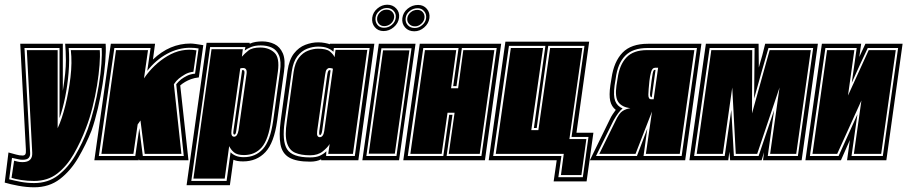

<svg xmlns="http://www.w3.org/2000/svg" viewBox="-52 -681 3856 816"><path d="M225 -495H397Q399 -465 395.5 -420Q392 -375 384 -323.5Q376 -272 364 -220.5Q352 -169 337 -126Q313 -66 280.5 -10.5Q248 45 202.5 80Q157 115 93 115Q61 115 26 108.5Q-9 102 -32 95L-16 -33Q3 -28 17 -24Q31 -20 44 -20Q52 -20 55.5 -25Q59 -30 58 -46L34 -495H215V-295Q222 -339 225 -369Q228 -399 228 -424Q228 -444 227 -463Q226 -482 225 -495ZM93 97Q152 97 194.5 64.5Q237 32 268 -20.5Q299 -73 321 -132Q336 -174 348 -222.5Q360 -271 368 -319.5Q376 -368 379 -409.5Q382 -451 380 -477H240Q244 -426 239.5 -372Q235 -318 225 -268.5Q215 -219 201 -179V-477H52L76 -31Q77 -18 70 -10Q63 -2 44 -2Q35 -2 27 -4Q19 -6 -1 -10L-13 81Q6 86 34.5 91.5Q63 97 93 97ZM93 88Q64 88 38 84Q12 80 -3 75L8 2Q16 4 24 6Q32 8 44 8Q87 8 85 -32L62 -468H193V-136Q211 -174 225.5 -232Q240 -290 247.5 -352.5Q255 -415 249 -468H372Q374 -444 371 -404.5Q368 -365 360.5 -318.5Q353 -272 341 -224.5Q329 -177 313 -136Q291 -78 261.5 -26.5Q232 25 191.5 56.5Q151 88 93 88Z M349 0 419 -495H607L598 -428Q669 -496 758 -496Q766 -496 780 -494Q794 -492 812 -489L793 -352Q774 -350 759.5 -344.5Q745 -339 735 -333Q723 -326 714 -318L749 0H540L538 -6V0ZM368 -18H523L540 -136L555 -18H729L697 -323Q706 -334 718 -344Q729 -352 743 -359Q757 -366 777 -368L792 -475Q776 -478 756 -478Q705 -478 657.5 -452Q610 -426 574 -380L588 -477H434ZM379 -27 441 -468H577L560 -348Q601 -408 660 -443Q719 -478 783 -467L770 -376Q750 -374 734.5 -365Q719 -356 708 -347Q696 -337 687 -323L719 -27H563L545 -169L533 -152L515 -27Z M741 106 826 -499H1009V-495Q1022 -501 1035.5 -503Q1049 -505 1062 -505Q1091 -505 1114.5 -493.5Q1138 -482 1150 -454.5Q1162 -427 1155 -377L1126 -168Q1113 -74 1076 -34.5Q1039 5 981 5Q955 5 940 -2L925 106ZM761 88H911L928 -34Q936 -25 950 -19Q964 -13 984 -13Q1034 -13 1065.5 -48Q1097 -83 1109 -168L1138 -377Q1144 -421 1134 -445Q1124 -469 1103.5 -478.5Q1083 -488 1056 -488Q1033 -488 1016 -481.5Q999 -475 988 -466L991 -481H841ZM770 78 847 -472H980L976 -440Q987 -453 1003.5 -466Q1020 -479 1054 -479Q1091 -479 1114 -457.5Q1137 -436 1129 -377L1100 -168Q1089 -88 1060.5 -55Q1032 -22 985 -22Q956 -22 942.5 -33.5Q929 -45 922 -60L903 78ZM943 -100Q957 -100 962 -128L996 -368Q999 -392 981 -392Q973 -392 969 -390L932 -128Q928 -100 943 -100ZM944 -109Q938 -109 940 -124L977 -383H981Q988 -383 987 -370L952 -124Q950 -109 944 -109Z M1266 6Q1207 6 1177 -11.5Q1147 -29 1140 -67.5Q1133 -106 1141 -168L1170 -380Q1177 -428 1197.5 -454Q1218 -480 1245.5 -490.5Q1273 -501 1300 -501Q1315 -501 1328 -498.5Q1341 -496 1350 -493V-495H1539L1471 0H1313V-4Q1294 6 1266 6ZM1266 -12Q1292 -12 1308 -19.5Q1324 -27 1335 -38L1334 -18H1456L1519 -477H1367L1365 -461Q1356 -470 1340.5 -476.5Q1325 -483 1300 -483Q1277 -483 1253.5 -474Q1230 -465 1212 -442Q1194 -419 1188 -377L1158 -165Q1146 -82 1168 -47Q1190 -12 1266 -12ZM1266 -21Q1227 -21 1202 -32Q1177 -43 1167.5 -74Q1158 -105 1167 -165L1196 -376Q1202 -415 1218.5 -436Q1235 -457 1257 -465.5Q1279 -474 1300 -474Q1335 -474 1349.5 -462.5Q1364 -451 1370 -438L1374 -469H1509L1448 -27H1343L1349 -69Q1340 -54 1319.5 -37.5Q1299 -21 1266 -21ZM1307 -98Q1322 -98 1326 -124L1363 -389Q1356 -392 1348 -392Q1342 -392 1337 -386.5Q1332 -381 1330 -365L1296 -124Q1294 -109 1297.5 -103.5Q1301 -98 1307 -98ZM1308 -107Q1306 -107 1305 -110.5Q1304 -114 1305 -124L1339 -364Q1342 -383 1348 -383Q1351 -383 1353 -382L1317 -124Q1314 -107 1308 -107Z M1488 0 1558 -495H1714L1644 0ZM1505 -18H1633L1697 -476H1569ZM1515 -28 1576 -467H1688L1626 -28ZM1578 -549Q1555 -549 1541 -565.5Q1527 -582 1530 -606Q1533 -629 1552 -645Q1571 -661 1594 -661Q1617 -661 1632 -645Q1647 -629 1644 -606Q1641 -582 1621.5 -565.5Q1602 -549 1578 -549ZM1709 -548Q1684 -548 1669.5 -564.5Q1655 -581 1658 -604Q1661 -628 1680.5 -644Q1700 -660 1725 -660Q1748 -660 1762 -643.5Q1776 -627 1773 -604Q1770 -581 1751 -564.5Q1732 -548 1709 -548ZM1580 -563Q1599 -563 1613.5 -575.5Q1628 -588 1630 -606Q1632 -623 1621 -635Q1610 -647 1592 -647Q1575 -647 1560.5 -635Q1546 -623 1544 -606Q1542 -588 1552 -575.5Q1562 -563 1580 -563ZM1711 -562Q1728 -562 1742.5 -574.5Q1757 -587 1759 -604Q1761 -621 1750.5 -633.5Q1740 -646 1723 -646Q1704 -646 1689 -634Q1674 -622 1672 -604Q1670 -586 1681 -574Q1692 -562 1711 -562ZM1581 -570Q1566 -570 1557.5 -580.5Q1549 -591 1551 -606Q1553 -619 1564 -629.5Q1575 -640 1591 -640Q1607 -640 1616 -629.5Q1625 -619 1623 -606Q1621 -591 1609 -580.5Q1597 -570 1581 -570ZM1712 -569Q1696 -569 1686.5 -579.5Q1677 -590 1679 -604Q1681 -618 1693 -628.5Q1705 -639 1722 -639Q1737 -639 1745.5 -628.5Q1754 -618 1752 -604Q1750 -590 1738 -579.5Q1726 -569 1712 -569Z M1662 0 1732 -495H2078L2009 0ZM1681 -18H1832L1857 -193H1871L1846 -18H1994L2059 -477H1911L1888 -315H1874L1897 -477H1747ZM1692 -27 1754 -468H1887L1865 -306H1895L1917 -468H2049L1987 -27H1855L1880 -202H1850L1825 -27Z M2301 90 2314 0H2025L2096 -504H2452L2398 -117H2470L2441 90ZM2321 72H2425L2449 -99H2377L2432 -486H2278L2229 -137H2217L2266 -486H2111L2044 -18H2334ZM2332 63 2344 -27H2055L2119 -477H2256L2206 -128H2236L2286 -477H2423L2368 -90H2440L2419 63Z M2455 0 2540 -174Q2545 -185 2552 -195.5Q2559 -206 2565 -214Q2547 -228 2541.5 -252Q2536 -276 2542 -318L2547 -349Q2557 -419 2593.5 -457Q2630 -495 2702 -495H2929L2860 0ZM2481 -18H2655L2699 -134L2683 -18H2845L2910 -477H2700Q2637 -477 2605 -444Q2573 -411 2565 -349L2560 -318Q2554 -274 2562.5 -252Q2571 -230 2594 -220Q2577 -207 2555 -168ZM2495 -27 2563 -165Q2579 -200 2594.5 -209.5Q2610 -219 2627 -221Q2591 -226 2576 -247Q2561 -268 2568 -318L2573 -349Q2581 -406 2610.5 -437Q2640 -468 2698 -468H2899L2837 -27H2693L2719 -207L2649 -27ZM2716 -259H2726L2745 -393H2732Q2720 -393 2715 -374.5Q2710 -356 2708 -337Q2704 -299 2703.5 -279Q2703 -259 2716 -259ZM2717 -268Q2709 -268 2711 -288Q2713 -308 2717 -337Q2718 -345 2719.5 -353.5Q2721 -362 2722 -369Q2725 -384 2730 -384H2734L2718 -268Z M2878 0 2948 -495H3172L3173 -394Q3177 -408 3180.5 -421Q3184 -434 3188 -447L3200 -495H3424L3355 0H3191L3195 -34L3185 0H3051L3048 -36L3043 0ZM2898 -18H3028L3056 -214L3067 -18H3172L3238 -213L3211 -18H3339L3404 -477H3214Q3199 -426 3183.5 -371Q3168 -316 3153 -262L3155 -477H2964ZM2909 -27 2971 -468H3145L3144 -199L3219 -468H3394L3332 -27H3221L3261 -309L3166 -27H3075L3060 -309L3020 -27Z M3371 0 3441 -495H3608L3600 -439L3626 -495H3784L3715 0H3548L3560 -86L3522 0ZM3390 -18H3512L3592 -195L3567 -18H3700L3765 -477H3636Q3619 -442 3602 -404.5Q3585 -367 3568 -329L3589 -477H3456ZM3401 -27 3463 -468H3579L3552 -275L3640 -468H3755L3693 -27H3577L3609 -254L3506 -27Z"/></svg>

Font: Alumni Sans Collegiate One SC
Style: Italic
Weight: 400
Italic angle: -8°
Designer: Robert E. Leuschke
Foundry: Robert E. Leuschke
Version: Version 1.100